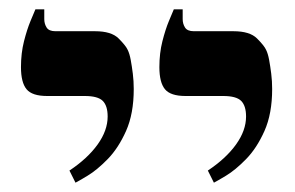

<svg xmlns="http://www.w3.org/2000/svg" viewBox="-20 -617 634 412"><path d="M439 -225 426 -251Q465 -277 486.5 -307Q508 -337 508 -367Q508 -390 497.5 -400.5Q487 -411 459 -411H378Q346 -411 334 -425.5Q322 -440 322 -473Q322 -503 328.5 -528.5Q335 -554 342.5 -572Q350 -590 353 -597H372V-576Q372 -566 377 -558Q382 -550 396 -550H481Q516 -550 531.5 -534.5Q547 -519 551 -510Q555 -502 557.5 -488.5Q560 -475 562 -459Q564 -443 564 -426Q564 -373 547.5 -336Q531 -299 508 -275.5Q485 -252 465 -240Q445 -228 439 -225ZM142 -225 129 -251Q168 -277 189.5 -307Q211 -337 211 -367Q211 -390 200.5 -400.5Q190 -411 162 -411H81Q49 -411 37 -425.5Q25 -440 25 -473Q25 -503 31.5 -528.5Q38 -554 45.5 -572Q53 -590 56 -597H75V-576Q75 -566 80 -558Q85 -550 99 -550H184Q219 -550 234.5 -534.5Q250 -519 254 -510Q258 -502 260.5 -488.5Q263 -475 265 -459Q267 -443 267 -426Q267 -373 250.5 -336Q234 -299 211 -275.5Q188 -252 168 -240Q148 -228 142 -225Z"/></svg>

Font: Frank Ruhl Libre Medium
Style: Regular
Weight: 500
Designer: Yanek Iontef
Foundry: Fontef
Version: Version 6.004